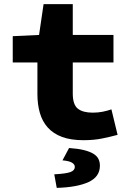

<svg xmlns="http://www.w3.org/2000/svg" viewBox="-20 -670 640 934"><path d="M386 12Q324 12 281.5 -4Q239 -20 212.5 -49.5Q186 -79 174 -120.5Q162 -162 162 -212V-366H42V-494L170 -500L192 -650H334V-500H532V-366H334V-215Q334 -161 358.5 -141.5Q383 -122 431 -122Q457 -122 479.5 -126.5Q502 -131 522 -138L552 -14Q519 -5 478 3.5Q437 12 386 12ZM256 244 244 178Q301 175 322.5 167Q344 159 344 142Q344 130 330.5 121.5Q317 113 284 110L316 50Q359 53 387.5 60Q416 67 433.5 77.5Q451 88 458.5 102.5Q466 117 466 136Q466 190 411 215.5Q356 241 256 244Z"/></svg>

Font: Source Code Pro Black
Style: Regular
Weight: 900
Monospace: yes
Designer: Paul D. Hunt, Teo Tuominen
Foundry: Adobe Systems Incorporated
Version: Version 2.030;PS 1.000;hotconv 16.6.51;makeotf.lib2.5.65220